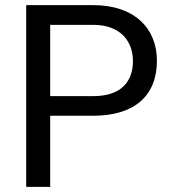

<svg xmlns="http://www.w3.org/2000/svg" viewBox="-20 -731 671 751"><path d="M344.7 -278.3C505.9 -278.3 593.8 -356.4 593.8 -493.7C593.8 -620.1 505.9 -710.9 344.7 -710.9H82.5V0H176.3V-278.3ZM176.3 -633.8H344.7C454.6 -633.8 500 -565.9 500 -492.7C500 -412.6 454.6 -355 344.7 -355H176.3Z"/></svg>

Font: Nahid
Style: Regular
Weight: 400
Foundry: DejaVu fonts team - Redesigned by Saber Rastikerdar
Version: Version 0.3.0